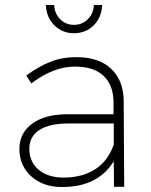

<svg xmlns="http://www.w3.org/2000/svg" viewBox="-20 -752 607 773"><path d="M58.1 -151.9Q58.1 -216.8 109.9 -254.4Q161.6 -292 252 -292H437V-342.8Q436 -410.2 396.7 -447Q357.4 -483.9 280.8 -483.9Q195.3 -483.9 106 -416L85.9 -448.2Q136.2 -484.9 183.6 -503.4Q231 -522 287.1 -522Q377.9 -522 427.5 -475.1Q477.1 -428.2 478 -346.2L480 0H439L438 -103Q374.5 1 230 1Q153.3 1 105.7 -42.2Q58.1 -85.4 58.1 -151.9ZM98.1 -152.8Q98.1 -100.6 135.5 -68.8Q172.9 -37.1 235.8 -37.1Q310.5 -37.1 362.5 -70.1Q414.6 -103 438 -169.9V-254.9H255.9Q179.2 -254.9 138.7 -228.8Q98.1 -202.6 98.1 -152.8ZM165 -731.9H198.2Q199.7 -697.3 222.4 -674.6Q245.1 -651.9 277.8 -651.9Q310.5 -651.9 333.5 -674.6Q356.4 -697.3 357.9 -731.9H391.1Q389.6 -682.1 357.2 -650.1Q324.7 -618.2 277.8 -618.2Q231 -618.2 198.7 -650.1Q166.5 -682.1 165 -731.9Z"/></svg>

Font: Trueno UltraLight
Style: Regular
Weight: 250
Designer: Julieta Ulanovsky
Foundry: Julieta Ulanovsky
Version: Version 3.001b | FøM Fix